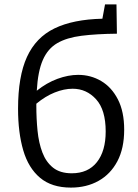

<svg xmlns="http://www.w3.org/2000/svg" viewBox="-20 -843 628 872"><path d="M302 9Q215 9 162 -35.5Q109 -80 85.5 -160.5Q62 -241 62 -349Q62 -496 102.5 -584.5Q143 -673 227.5 -714Q312 -755 445 -758L457 -823H509L511 -690Q417 -689 350 -680.5Q283 -672 240 -647Q197 -622 174.5 -570.5Q152 -519 147 -431Q192 -467 241 -485Q290 -503 335 -503Q392 -503 439.5 -475Q487 -447 515.5 -391.5Q544 -336 544 -254Q544 -169 513 -110.5Q482 -52 427.5 -21.5Q373 9 302 9ZM145 -363Q145 -304 150.5 -249Q156 -194 172.5 -150.5Q189 -107 221 -81.5Q253 -56 306 -56Q380 -56 420 -106.5Q460 -157 460 -246Q460 -344 416.5 -392Q373 -440 310 -440Q271 -440 228.5 -423Q186 -406 145 -372Q145 -368 145 -363Z"/></svg>

Font: Bitter
Style: Regular
Weight: 400
Designer: Sol Matas, and Bitter project Authors
Foundry: Sol Matas
Version: Version 2.001